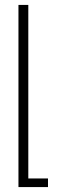

<svg xmlns="http://www.w3.org/2000/svg" viewBox="-20 -760 255 780"><path d="M55 -740H95V-35H175V0H55Z"/></svg>

Font: Exetegue Light
Style: Regular
Weight: 300
Designer: Fábio Duarte Martins
Foundry: Fábio Duarte Martins
Version: Version 0.001